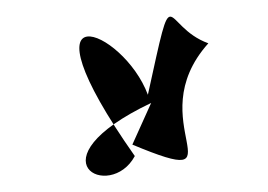

<svg xmlns="http://www.w3.org/2000/svg" viewBox="-20 -171 328 235"><path d="M142 6C281 64 149 -22 235 -118C177 -139 194 -205 161 -55C131 -136 -2 -189 145 20C115 76 16 26 165 -45Z"/></svg>

Font: Asimov Silicon
Style: Regular
Weight: 400
Designer: Google
Version: Version 2.000980; 2014